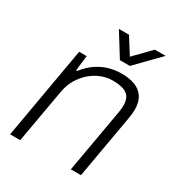

<svg xmlns="http://www.w3.org/2000/svg" viewBox="-172 -838 887 953"><g transform="rotate(30 272.0 -361.5)"><path d="M26 0 118 -526H161L151 -439H157Q189 -479 222.5 -500Q256 -521 289.5 -529.5Q323 -538 357 -538Q399 -538 431.5 -526Q464 -514 482.5 -486.5Q501 -459 501 -414Q501 -403 499.5 -390.5Q498 -378 496 -365L432 0H374L438 -364Q440 -376 441 -386Q442 -396 442 -404Q442 -438 428.5 -455.5Q415 -473 390.5 -479.5Q366 -486 335 -486Q304 -486 272.5 -474.5Q241 -463 213 -439.5Q185 -416 164.5 -381.5Q144 -347 137 -300L84 0ZM500 -723 371 -591H314L232 -723H290L361 -610H328L438 -723Z"/></g></svg>

Font: Archivo SemiBold ExtraLight
Style: Italic
Weight: 250
Italic angle: -10°
Version: Version 2.001